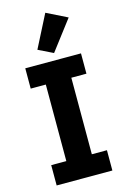

<svg xmlns="http://www.w3.org/2000/svg" viewBox="-144 -1041 719 1105"><g transform="rotate(-15 216.0 -488.5)"><path d="M50 0V-121H140V-577H50V-698H382V-577H292V-121H382V0ZM233 -740 145 -783 244 -977 367 -916Z"/></g></svg>

Font: IBM Plex Sans Arabic
Style: Bold
Weight: 700
Designer: Mike Abbink, Paul van der Laan, Pieter van Rosmalen, Wael Morcos, Khajak Apelian
Foundry: Bold Monday
Version: Version 1.2